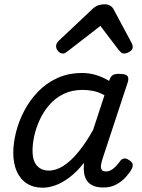

<svg xmlns="http://www.w3.org/2000/svg" viewBox="-20 -860 663 897"><path d="M180 17Q137 17 106 -2.5Q75 -22 58.5 -59Q42 -96 42 -146Q42 -190 54.5 -241Q67 -292 92.5 -341Q118 -390 156.5 -430.5Q195 -471 247 -495Q299 -519 365 -519Q398 -519 430 -509Q462 -499 490 -482L491 -486Q498 -504 507.5 -509.5Q517 -515 535 -515Q567 -515 575 -505.5Q583 -496 577 -476L458 -115Q454 -102 452 -89Q450 -76 455 -67.5Q460 -59 475 -59Q488 -59 500 -66Q512 -73 522.5 -84.5Q533 -96 541 -107Q547 -116 557.5 -119Q568 -122 583 -112Q599 -102 600 -91.5Q601 -81 595 -70Q586 -53 567.5 -32.5Q549 -12 523 2Q497 16 464 16Q433 16 414 7Q395 -2 385.5 -17Q376 -32 373 -51Q370 -70 372 -90Q372 -93 372 -95.5Q372 -98 373 -100Q338 -56 303 -30Q268 -4 236.5 6.5Q205 17 180 17ZM132 -157Q132 -126 140.5 -105.5Q149 -85 166.5 -74Q184 -63 208 -63Q242 -63 277 -85.5Q312 -108 347 -151Q382 -194 415 -253L468 -415Q441 -430 416 -435Q391 -440 366 -440Q316 -440 277 -421Q238 -402 210.5 -370Q183 -338 165.5 -300Q148 -262 140 -224.5Q132 -187 132 -157ZM274 -610Q261 -610 251.5 -621Q242 -632 242 -644Q242 -653 246 -659Q250 -665 254 -669L412 -818Q426 -831 440 -835.5Q454 -840 470 -840Q483 -840 494.5 -833.5Q506 -827 512 -814L594 -661Q598 -654 599 -649Q600 -644 600 -639Q600 -627 585.5 -618.5Q571 -610 561 -610Q551 -610 545.5 -615Q540 -620 535 -626L449 -739L302 -625Q296 -621 289 -615.5Q282 -610 274 -610Z"/></svg>

Font: Playwrite CO
Style: Regular
Weight: 400
Designer: Veronika Burian, José Scaglione
Foundry: TypeTogether
Version: Version 1.000